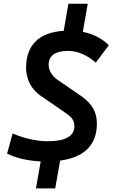

<svg xmlns="http://www.w3.org/2000/svg" viewBox="-20 -870 626 1046"><path d="M175.8 156.2H280.8L307.6 4.9C439.5 -12.7 507.8 -80.6 507.8 -196.3C507.8 -256.3 484.9 -303.7 420.9 -347.7L294.4 -434.6C261.2 -457.5 245.1 -488.3 245.1 -517.6C245.1 -566.9 281.7 -592.8 350.1 -592.8C401.9 -592.8 454.1 -570.8 502 -528.8L572.8 -623.5C535.6 -660.6 487.8 -685.1 431.2 -696.3L458 -849.6H352.5L327.1 -702.1C193.4 -693.8 122.1 -625 122.1 -500.5C122.1 -448.2 143.6 -388.2 200.2 -349.1L341.3 -252C372.6 -230.5 385.3 -211.4 385.3 -182.1C385.3 -128.4 335.9 -100.6 241.7 -100.6C181.2 -100.6 115.2 -114.7 48.8 -142.6L18.6 -33.2C68.8 -8.3 131.3 5.9 201.7 9.3Z"/></svg>

Font: Cascadia Mono SemiBold
Style: Italic
Weight: 600
Italic angle: -10°
Monospace: yes
Designer: Aaron Bell
Foundry: Saja Typeworks
Version: Version 2404.023